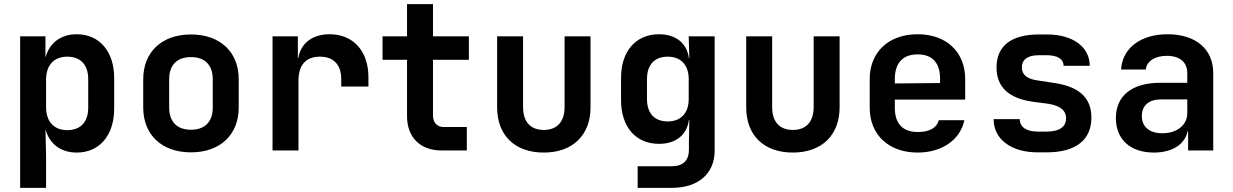

<svg xmlns="http://www.w3.org/2000/svg" viewBox="-20 -725 5940 925"><path d="M350 -560C274 -560 220 -520 200 -451H199V-550H77V180H202V26L199 -99H200C220 -30 274 10 350 10C458 10 530 -72 530 -201V-350C530 -478 458 -560 350 -560ZM405 -206C405 -137 368 -98 304 -98C240 -98 202 -139 202 -209V-341C202 -411 240 -452 304 -452C368 -452 405 -413 405 -344Z M900 9C1041 9 1130 -76 1130 -207V-344C1130 -474 1041 -559 900 -559C759 -559 670 -474 670 -343V-207C670 -76 759 9 900 9ZM900 -100C834 -100 795 -137 795 -207V-343C795 -413 834 -450 900 -450C966 -450 1005 -413 1005 -343V-207C1005 -137 966 -100 900 -100Z M1568 -560C1485 -560 1429 -517 1417 -445H1415V-550H1293V0H1418V-337C1418 -412 1454 -452 1521 -452C1588 -452 1624 -412 1624 -344V-308H1755V-353C1755 -480 1681 -560 1568 -560Z M2229 0V-113H2117C2085 -113 2066 -136 2066 -168V-437H2239V-550H2066V-705H1941V-550H1823V-437H1941V-165C1941 -63 2005 0 2108 0Z M2600 10C2738 10 2825 -73 2825 -208V-550H2700V-209C2700 -138 2663 -99 2600 -99C2536 -99 2500 -138 2500 -209V-550H2375V-208C2375 -73 2460 10 2600 10Z M3301 -445H3299C3289 -518 3235 -560 3155 -560C3043 -560 2972 -478 2972 -350V-243C2972 -113 3043 -32 3155 -32C3235 -32 3289 -74 3299 -147H3301L3299 -44V-3C3299 48 3271 76 3215 76H3052V180H3217C3345 180 3423 111 3423 0V-550H3298ZM3197 -140C3133 -140 3097 -179 3097 -248V-344C3097 -413 3133 -452 3197 -452C3260 -452 3298 -412 3298 -344V-248C3298 -180 3260 -140 3197 -140Z M3800 10C3938 10 4025 -73 4025 -208V-550H3900V-209C3900 -138 3863 -99 3800 -99C3736 -99 3700 -138 3700 -209V-550H3575V-208C3575 -73 3660 10 3800 10Z M4630 -344C4630 -474 4540 -560 4401 -560C4261 -560 4170 -474 4170 -344V-206C4170 -76 4261 10 4401 10C4518 10 4607 -52 4626 -146H4503C4493 -109 4458 -89 4402 -89C4329 -89 4291 -129 4291 -206V-245H4630ZM4291 -344C4291 -420 4328 -463 4401 -463C4473 -463 4509 -421 4509 -345V-325L4291 -323Z M5023 9C5164 9 5238 -52 5238 -158C5238 -256 5177 -309 5054 -326L4976 -338C4928 -345 4903 -365 4903 -400C4903 -438 4931 -459 4985 -459H5023C5074 -459 5104 -441 5104 -408H5230C5230 -499 5149 -559 5024 -559H4986C4852 -559 4781 -504 4781 -400C4781 -306 4839 -252 4954 -235L5031 -225C5086 -216 5116 -194 5116 -155C5116 -115 5085 -91 5023 -91H4980C4926 -91 4893 -112 4893 -151H4767C4767 -53 4853 9 4979 9Z M5605 -560C5475 -560 5387 -493 5381 -390H5500C5504 -430 5544 -456 5601 -456C5664 -456 5700 -426 5700 -372V-326H5568C5434 -326 5356 -264 5356 -156C5356 -54 5425 10 5539 10C5627 10 5688 -29 5702 -93H5704V0H5825V-373C5825 -489 5740 -560 5605 -560ZM5580 -83C5518 -83 5481 -114 5481 -166C5481 -216 5515 -246 5571 -246H5700V-180C5700 -122 5650 -83 5580 -83Z"/></svg>

Font: Tekne LDO
Style: Bold
Weight: 700
Monospace: yes
Designer: Alessio Laiso, Mario Rullo, Paolo Rosset
Foundry: Alessio Laiso
Version: Version 1.000;hotconv 1.0.109;makeotfexe 2.5.65596